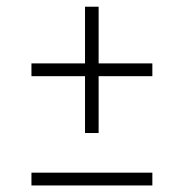

<svg xmlns="http://www.w3.org/2000/svg" viewBox="-20 -566 560 586"><path d="M239.5 -160V-333.5H76V-372.5H239.5V-545.5H281V-372.5H445V-333.5H281V-160ZM76 0V-39H445V0Z"/></svg>

Font: Encode Sans Semi Condensed ExtraLight
Style: Regular
Weight: 200
Width: 4
Designer: Multiple Designers
Foundry: Impallari Type
Version: Version 3.000; ttfautohint (v1.8.3) -l 8 -r 50 -G 200 -x 14 